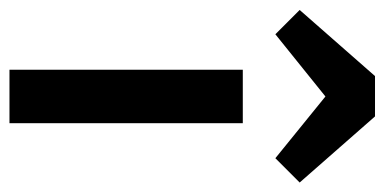

<svg xmlns="http://www.w3.org/2000/svg" viewBox="-280 -574 792 395"><g transform="rotate(90 115.5 -376.0)"><path d="M61 0H171V-480H61ZM-62 -597 -12 -547 116 -650 243 -547 293 -597 157 -752H74Z"/></g></svg>

Font: MV Cash Medium
Style: Regular
Weight: 500
Designer: Rodrigo Fuenzalida
Foundry: fragTYPE
Version: Version 1.100;Glyphs 3.1.2 (3151)